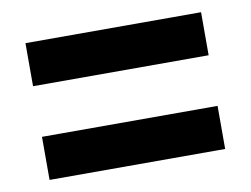

<svg xmlns="http://www.w3.org/2000/svg" viewBox="-49 -556 624 478"><g transform="rotate(-10 263.0 -317.0)"><path d="M484.9 -252.9H41V-144H484.9ZM484.9 -489.7H41V-380.9H484.9Z"/></g></svg>

Font: Estedad-FD-VF Thin
Style: Regular
Weight: 100
Designer: Amin Abedi
Version: Version 5.0